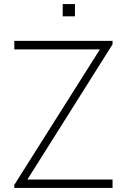

<svg xmlns="http://www.w3.org/2000/svg" viewBox="-20 -920 621 940"><path d="M287 -840V-900H347V-840ZM50 0V-15L469 -678H50V-720H531V-703L114 -41H531V0Z"/></svg>

Font: Manrope ExtraLight
Style: Regular
Weight: 200
Designer: Mikhail Sharanda
Foundry: Mikhail Sharanda
Version: Version 4.505